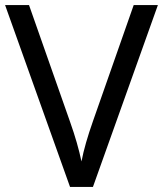

<svg xmlns="http://www.w3.org/2000/svg" viewBox="-20 -734 640 754"><path d="M600 -714H505L345 -258C324 -198 309 -147 300 -100C290 -147 276 -197 255 -256L94 -714H0L255 0H345Z"/></svg>

Font: Noto Sans Arabic
Style: Regular
Weight: 400
Designer: Monotype Design Team, Nadine Chahine, Nizar Qandah and Khaled Hosny
Foundry: Monotype Imaging Inc.
Version: Version 2.012